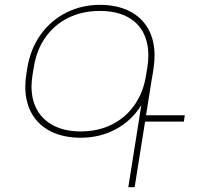

<svg xmlns="http://www.w3.org/2000/svg" viewBox="-20 -780 835 800"><path d="M746.1 -273.4H584.5L541 0H514.6L560.1 -286.6L562 -299.8L568.8 -341.8Q528.3 -276.9 462.4 -241.5Q396.5 -206.1 316.4 -206.1Q246.1 -206.1 193.8 -231.4Q141.6 -256.8 113.5 -304.9Q85.4 -353 85.4 -418.9Q85.4 -443.8 89.8 -471.7L93.3 -494.1Q106 -574.7 148.7 -634.8Q191.4 -694.8 255.9 -727.3Q320.3 -759.8 396 -759.8Q466.3 -759.8 517.8 -734.4Q569.3 -709 596.7 -661.4Q624 -613.8 624 -548.3Q624 -522.9 619.6 -494.1L616.2 -471.7Q614.3 -459 612.8 -452.6L588.4 -299.8H750ZM590.3 -477.5 591.3 -483.9 593.8 -498.5Q598.1 -524.9 598.1 -548.8Q598.1 -606.4 574.7 -648.2Q551.3 -689.9 505.9 -712.2Q460.4 -734.4 396 -734.4Q322.8 -734.4 264.6 -705.8Q206.5 -677.2 169.2 -624Q131.8 -570.8 120.6 -498.5L115.2 -465.8Q111.3 -439.9 111.3 -419.9Q111.3 -362.8 135.5 -320.6Q159.7 -278.3 205.8 -255.4Q252 -232.4 316.4 -232.4Q389.2 -232.4 446.8 -261.5Q504.4 -290.5 541 -343.3Q577.6 -396 588.4 -465.8Z"/></svg>

Font: Mardoto Thin
Style: Italic
Weight: 250
Italic angle: -12°
Designer: Christian Robertson, Vahan Hovhannisyan
Foundry: Google
Version: Version 1.000